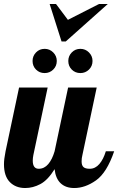

<svg xmlns="http://www.w3.org/2000/svg" viewBox="-28 -941 595 967"><path d="M222 -921H254L314 -841L471 -921H515L303 -732H282ZM136 -634Q136 -659 153.5 -677Q171 -695 197 -695Q222 -695 240 -677Q258 -659 258 -634Q258 -608 240 -590.5Q222 -573 197 -573Q171 -573 153.5 -590.5Q136 -608 136 -634ZM316 -634Q316 -659 333.5 -677Q351 -695 377 -695Q402 -695 420 -677Q438 -659 438 -634Q438 -608 420 -590.5Q402 -573 377 -573Q351 -573 333.5 -590.5Q316 -608 316 -634ZM-8 -114Q-8 -139 0 -179L68 -500H212L140 -160Q137 -145 137 -132Q137 -91 167 -91Q195 -91 215 -114.5Q235 -138 247 -179L315 -500H459L387 -160Q383 -145 383 -128Q383 -108 392.5 -99.5Q402 -91 424 -91Q452 -91 472.5 -115Q493 -139 505 -179H547Q510 -71 455.5 -32.5Q401 6 346 6Q303 6 277.5 -18Q252 -42 247 -89Q213 -34 175.5 -14Q138 6 99 6Q51 6 21.5 -24Q-8 -54 -8 -114Z"/></svg>

Font: Lobster
Style: Regular
Weight: 400
Designer: Impallari Type
Foundry: Impallari Type
Version: Version 2.100